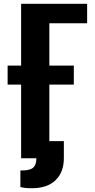

<svg xmlns="http://www.w3.org/2000/svg" viewBox="-20 -830 497 1007"><path d="M90.8 0V-386.2H20V-485.8H90.8V-810.1H437V-708H238.8V-485.8H367.2V-386.2H238.8V-89.8H314.9V0Q314.9 72.8 271.5 115Q228 157.2 147 157.2Q108.4 157.2 86.9 150.9V64Q132.8 65.4 151.9 51Q170.9 36.6 170.9 0Z"/></svg>

Font: Oswald Medium
Style: Regular
Weight: 500
Designer: Vernon Adams
Foundry: Vernon Adams
Version: Version 4.103